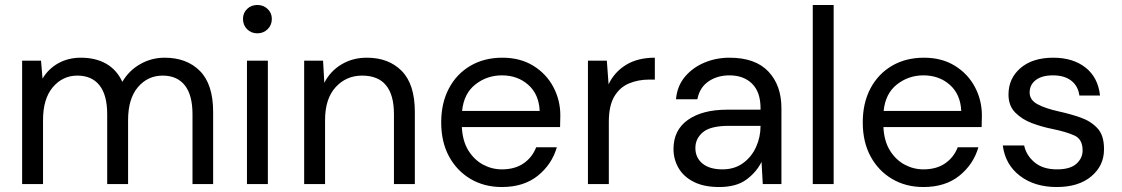

<svg xmlns="http://www.w3.org/2000/svg" viewBox="-20 -740 4510 772"><path d="M69 0V-496H145L151 -424Q175 -464 215 -486Q255 -508 305 -508Q364 -508 406.5 -484Q449 -460 472 -411Q498 -456 543.5 -482Q589 -508 642 -508Q731 -508 784 -454.5Q837 -401 837 -290V0H754V-281Q754 -358 723 -397Q692 -436 634 -436Q574 -436 534.5 -389.5Q495 -343 495 -257V0H411V-281Q411 -358 380 -397Q349 -436 291 -436Q232 -436 192.5 -389.5Q153 -343 153 -257V0Z M1015 -606Q990 -606 973.5 -622.5Q957 -639 957 -664Q957 -688 973.5 -704Q990 -720 1015 -720Q1039 -720 1056 -704Q1073 -688 1073 -664Q1073 -639 1056 -622.5Q1039 -606 1015 -606ZM973 0V-496H1057V0Z M1203 0V-496H1279L1284 -407Q1308 -454 1353 -481Q1398 -508 1455 -508Q1543 -508 1595.5 -454.5Q1648 -401 1648 -290V0H1564V-281Q1564 -436 1436 -436Q1372 -436 1329.5 -389.5Q1287 -343 1287 -257V0Z M1998 12Q1927 12 1872 -20.5Q1817 -53 1785.5 -111Q1754 -169 1754 -248Q1754 -326 1785 -384.5Q1816 -443 1871.5 -475.5Q1927 -508 2000 -508Q2072 -508 2124.5 -475.5Q2177 -443 2205 -390Q2233 -337 2233 -276Q2233 -265 2232.5 -254Q2232 -243 2232 -229H1837Q1840 -172 1863.5 -134.5Q1887 -97 1922.5 -78Q1958 -59 1998 -59Q2050 -59 2085 -83Q2120 -107 2136 -148H2219Q2199 -79 2142.5 -33.5Q2086 12 1998 12ZM1998 -437Q1938 -437 1891.5 -400.5Q1845 -364 1838 -294H2150Q2147 -361 2104 -399Q2061 -437 1998 -437Z M2344 0V-496H2420L2427 -401Q2450 -450 2497 -479Q2544 -508 2613 -508V-420H2590Q2546 -420 2509 -404.5Q2472 -389 2450 -352Q2428 -315 2428 -250V0Z M2872 12Q2810 12 2769 -9Q2728 -30 2708 -65Q2688 -100 2688 -141Q2688 -217 2746 -258Q2804 -299 2904 -299H3038V-305Q3038 -370 3004 -403.5Q2970 -437 2913 -437Q2864 -437 2828.5 -412.5Q2793 -388 2784 -341H2698Q2703 -395 2734.5 -432Q2766 -469 2813 -488.5Q2860 -508 2913 -508Q3017 -508 3069.5 -452.5Q3122 -397 3122 -305V0H3047L3042 -89Q3021 -47 2980.5 -17.5Q2940 12 2872 12ZM2885 -59Q2933 -59 2967.5 -84Q3002 -109 3020 -149Q3038 -189 3038 -233V-234H2911Q2837 -234 2806.5 -208.5Q2776 -183 2776 -145Q2776 -106 2804.5 -82.5Q2833 -59 2885 -59Z M3248 0V-720H3332V0Z M3693 12Q3622 12 3567 -20.5Q3512 -53 3480.5 -111Q3449 -169 3449 -248Q3449 -326 3480 -384.5Q3511 -443 3566.5 -475.5Q3622 -508 3695 -508Q3767 -508 3819.5 -475.5Q3872 -443 3900 -390Q3928 -337 3928 -276Q3928 -265 3927.5 -254Q3927 -243 3927 -229H3532Q3535 -172 3558.5 -134.5Q3582 -97 3617.5 -78Q3653 -59 3693 -59Q3745 -59 3780 -83Q3815 -107 3831 -148H3914Q3894 -79 3837.5 -33.5Q3781 12 3693 12ZM3693 -437Q3633 -437 3586.5 -400.5Q3540 -364 3533 -294H3845Q3842 -361 3799 -399Q3756 -437 3693 -437Z M4229 12Q4140 12 4081 -33Q4022 -78 4012 -155H4098Q4106 -116 4139.5 -87.5Q4173 -59 4230 -59Q4283 -59 4308 -81.5Q4333 -104 4333 -135Q4333 -180 4300.5 -195Q4268 -210 4209 -222Q4169 -230 4129 -245Q4089 -260 4062 -287.5Q4035 -315 4035 -360Q4035 -425 4083.5 -466.5Q4132 -508 4215 -508Q4294 -508 4344.5 -468.5Q4395 -429 4403 -356H4320Q4315 -394 4287.5 -415.5Q4260 -437 4214 -437Q4169 -437 4144.5 -418Q4120 -399 4120 -368Q4120 -338 4151.5 -321Q4183 -304 4237 -292Q4283 -282 4324.5 -267.5Q4366 -253 4392.5 -224.5Q4419 -196 4419 -142Q4419 -141 4419 -139Q4419 -74 4368 -31Q4317 12 4229 12Z"/></svg>

Font: Firefly Display
Style: Regular
Weight: 400
Designer: Colophon Foundry, Jonny Pinhorn
Foundry: Colophon Foundry
Version: Version 1.200; ttfautohint (v1.8.3)